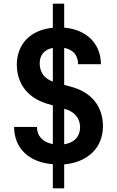

<svg xmlns="http://www.w3.org/2000/svg" viewBox="-20 -890 640 1050"><path d="M331 -426V-628C380 -619 407 -587 407 -539H532C531 -652 454 -728 331 -739V-870H269V-738C147 -727 72 -649 72 -536C72 -428 137 -348 251 -319L269 -314V-102C214 -112 182 -146 182 -196H57C58 -79 138 -2 269 8V140H331V9C460 -2 543 -83 543 -199C543 -309 480 -387 364 -417ZM197 -543C197 -589 222 -619 269 -628V-444C223 -459 197 -496 197 -543ZM331 -295C386 -282 418 -244 418 -194C418 -143 386 -109 331 -101Z"/></svg>

Font: Tekne LDO
Style: Bold
Weight: 700
Monospace: yes
Designer: Alessio Laiso, Mario Rullo, Paolo Rosset
Foundry: Alessio Laiso
Version: Version 1.000;hotconv 1.0.109;makeotfexe 2.5.65596